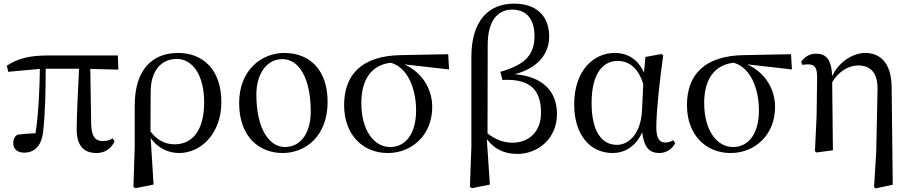

<svg xmlns="http://www.w3.org/2000/svg" viewBox="-20 -829 5020 1059"><path d="M512 15C558 15 592 -8 612 -49L602 -66C585 -56 571 -51 546 -51C508 -51 486 -72 483 -140L478 -449L633 -445L630 -523H241C143 -523 77 -506 18 -467L25 -433L200 -449C198 -339 194 -216 176 -94C138 -93 106 -90 75 -86C60 -75 53 -60 53 -39C53 -8 76 13 112 13C174 13 212 -28 219 -113C230 -218 232 -339 232 -450H416C411 -328 403 -205 403 -116C403 -21 446 15 512 15Z M716 202 727 209 827 189 811 -68C847 -16 903 15 968 15C1089 15 1201 -93 1201 -266C1201 -448 1096 -537 963 -537C816 -537 723 -442 723 -245V-13ZM810 -104 811 -325C812 -436 867 -504 955 -504C1038 -504 1106 -421 1106 -265C1106 -112 1043 -33 943 -33C886 -33 843 -60 810 -104Z M1539 15C1664 15 1787 -77 1787 -267C1787 -444 1688 -537 1548 -537C1422 -537 1299 -442 1299 -261C1299 -72 1412 15 1539 15ZM1551 -18C1470 -18 1394 -110 1394 -308C1394 -424 1453 -503 1537 -503C1632 -503 1694 -393 1694 -213C1694 -102 1643 -18 1551 -18Z M2119 15C2254 15 2364 -86 2364 -239C2364 -349 2298 -435 2210 -474L2457 -446L2452 -530L2193 -525C1975 -522 1878 -417 1878 -249C1878 -85 1982 15 2119 15ZM2135 -483C2228 -458 2275 -341 2275 -220C2275 -91 2217 -18 2132 -18C2045 -18 1973 -107 1973 -261C1973 -386 2025 -470 2135 -483Z M2572 202 2583 209 2682 189 2665 -62C2707 -5 2765 20 2833 20C2948 20 3052 -65 3052 -200C3052 -324 2976 -406 2820 -420C2954 -455 3009 -539 3009 -627C3009 -743 2937 -809 2815 -809C2671 -809 2580 -709 2580 -517V-21ZM2669 -93 2670 -585C2671 -712 2723 -776 2805 -776C2879 -776 2928 -729 2928 -631C2928 -530 2881 -473 2740 -433L2751 -388C2914 -397 2964 -323 2964 -207C2964 -105 2900 -42 2806 -42C2755 -42 2711 -61 2669 -93Z M3359 15C3421 15 3486 -17 3522 -100C3532 -16 3562 15 3616 15C3656 15 3688 -8 3704 -39L3693 -56C3680 -48 3669 -43 3650 -43C3617 -43 3600 -65 3600 -129C3600 -211 3618 -383 3638 -524L3628 -531L3540 -515L3532 -428C3499 -502 3442 -537 3370 -537C3254 -537 3147 -440 3147 -253C3147 -84 3236 15 3359 15ZM3528 -365 3521 -217C3513 -84 3443 -30 3383 -30C3297 -30 3243 -107 3243 -261C3243 -430 3310 -493 3387 -493C3444 -493 3499 -460 3528 -365Z M4010 15C4145 15 4255 -86 4255 -239C4255 -349 4189 -435 4101 -474L4348 -446L4343 -530L4084 -525C3866 -522 3769 -417 3769 -249C3769 -85 3873 15 4010 15ZM4026 -483C4119 -458 4166 -341 4166 -220C4166 -91 4108 -18 4023 -18C3936 -18 3864 -107 3864 -261C3864 -386 3916 -470 4026 -483Z M4801 204 4810 210 4904 190 4898 -347C4897 -492 4826 -537 4752 -537C4694 -537 4611 -497 4570 -409C4566 -506 4533 -533 4481 -533C4442 -533 4415 -512 4399 -488L4406 -471C4417 -473 4427 -474 4437 -474C4473 -474 4487 -457 4487 -403L4484 -189L4475 5L4483 12L4574 0L4570 -375C4606 -438 4664 -468 4713 -468C4778 -468 4823 -432 4820 -331L4813 6Z"/></svg>

Font: Noto Serif TC Medium
Style: Regular
Weight: 500
Designer: Ryoko NISHIZUKA 西塚涼子 (kana & ideographs); Frank Grießhammer (Latin, Greek & Cyrillic); Wenlong ZHANG 张文龙 (bopomofo); San
Foundry: Adobe
Version: Version 2.001;hotconv 1.1.0;makeotfexe 2.6.0